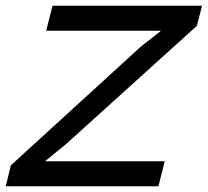

<svg xmlns="http://www.w3.org/2000/svg" viewBox="-30 -649 724 669"><path d="M544 -87 522 0H-10L8 -73L460 -486L529 -540V-542H131L153 -629H674L656 -559L199 -146L129 -89L128 -87Z"/></svg>

Font: Sinkin Sans 400 Italic
Style: Italic
Weight: 400
Italic angle: -112°
Designer: Keith Bates
Foundry: K-Type
Version: Sinkin Sans (version 1.0)  by Keith Bates   •   © 2014   www